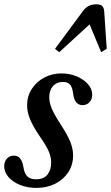

<svg xmlns="http://www.w3.org/2000/svg" viewBox="-44 -884 528 914"><path d="M129.5 10.5Q86.5 10.5 51.8 -3.5Q17 -17.5 -3.5 -41Q-24 -64.5 -24 -93Q-24 -114.5 -11.2 -128.8Q1.5 -143 21.5 -143Q42.5 -143 52.8 -128.5Q63 -114 67.5 -88.5Q71.5 -60 85.2 -45.2Q99 -30.5 127 -30.5Q164 -30.5 181.8 -52.5Q199.5 -74.5 199.5 -110Q199.5 -136 188.5 -162.2Q177.5 -188.5 143 -238.5Q111.5 -285 98.2 -318.5Q85 -352 85 -382.5Q85 -426 107.2 -460.5Q129.5 -495 166.8 -514.8Q204 -534.5 249 -534.5Q287 -534.5 320.2 -520.8Q353.5 -507 374.2 -484Q395 -461 395 -433Q395 -411.5 382 -397.5Q369 -383.5 349 -383.5Q311.5 -383.5 304.5 -436.5Q300.5 -470 288.8 -482Q277 -494 255.5 -494Q226 -494 208.2 -474Q190.5 -454 190.5 -420.5Q190.5 -396 202.5 -367.2Q214.5 -338.5 241 -298Q277 -242.5 290.5 -209Q304 -175.5 304 -144.5Q304 -99 281 -64Q258 -29 218.5 -9.2Q179 10.5 129.5 10.5ZM238 -635.5 218 -651.5 350.5 -831Q374 -863.5 414 -863.5Q434.5 -863.5 442.5 -855.2Q450.5 -847 452 -831L464 -652L437.5 -635.5L382.5 -768Z"/></svg>

Font: Libre Caslon Condensed SemiBold Italic
Style: Regular
Weight: 600
Italic angle: -22.583°
Designer: Pablo Impallari, Rodrigo Fuenzalida, Katja Schimmel, Ertekin Erdin
Foundry: Pablo Impallari, Rodrigo Fuenzalida
Version: Version 2.000; ttfautohint (v1.8.4.7-5d5b);gftools[0.9.33]